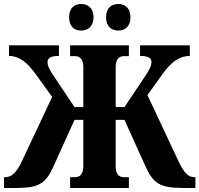

<svg xmlns="http://www.w3.org/2000/svg" viewBox="-20 -941 998 961"><path d="M573 -788C602 -788 633 -806 633 -854C633 -904 602 -921 573 -921C540 -921 511 -904 511 -854C511 -806 540 -788 573 -788ZM386 -788C417 -788 448 -806 448 -854C448 -904 417 -921 386 -921C355 -921 326 -904 326 -854C326 -806 355 -788 386 -788ZM0 0H57C176 0 209 -22 249 -111L353 -341H397V-109C397 -69 380 -54 354 -54H331V0H625V-54H602C575 -54 559 -69 559 -109V-341H603L707 -111C747 -22 780 0 901 0H958V-54H954C925 -54 903 -70 872 -137L718 -465L797 -575C837 -630 878 -661 930 -661V-714H681V-661C722 -661 738 -651 738 -630C738 -611 728 -591 702 -553L603 -405H559V-605C559 -645 575 -660 602 -660H625V-714H331V-660H354C380 -660 397 -645 397 -606V-405H353L254 -553C228 -591 218 -611 218 -630C218 -651 234 -661 275 -661V-714H25V-661C76 -661 115 -629 155 -575L241 -456L91 -137C60 -70 34 -54 5 -54H0Z"/></svg>

Font: Noto Serif Condensed ExtraBold
Style: Regular
Weight: 800
Width: 3
Designer: Monotype Design Team
Foundry: Monotype Imaging Inc.
Version: Version 2.013